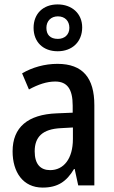

<svg xmlns="http://www.w3.org/2000/svg" viewBox="-20 -839 514 869"><path d="M241 -607C307 -607 352 -650 352 -715C352 -778 305 -819 241 -819C175 -819 132 -777 132 -713C132 -649 175 -607 241 -607ZM242 -663C207 -663 190 -682 190 -713C190 -744 211 -765 242 -765C274 -765 294 -744 294 -713C294 -682 272 -663 242 -663ZM240 -550C182 -550 126 -534 80 -507L111 -434C153 -457 192 -470 230 -470C284 -470 309 -436 309 -361V-329L237 -326C106 -321 37 -263 37 -154C37 -60 84 10 173 10C241 10 281 -17 315 -74H318L334 0H407V-363C407 -486 355 -550 240 -550ZM256 -259 310 -262V-210C310 -120 268 -69 207 -69C164 -69 137 -95 137 -154C137 -219 172 -255 256 -259Z"/></svg>

Font: Noto Sans Kannada Condensed Medium
Style: Regular
Weight: 500
Width: 3
Designer: Jelle Bosma - Monotype Design Team
Foundry: Monotype Imaging Inc.
Version: Version 2.005